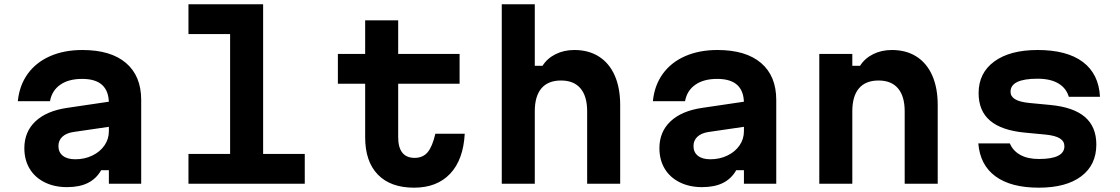

<svg xmlns="http://www.w3.org/2000/svg" viewBox="-20 -868 5290 907"><path d="M505 -270.5 326.5 -244.4Q293.1 -239.3 274.5 -222Q256 -204.6 256 -178.1Q256 -148.7 276.8 -132.2Q297.5 -115.6 335.9 -115.6Q379.7 -115.6 416.1 -133.2Q452.6 -150.7 473.5 -181Q494.3 -211.3 494.3 -247.8V-380Q494.3 -437.1 463.1 -466.2Q431.8 -495.3 368 -495.3Q303.9 -495.3 264.4 -467.5Q225 -439.8 216.2 -390H64.2Q71.5 -464.3 110.8 -518.9Q150.1 -573.5 216.4 -602.6Q282.7 -631.8 369.4 -631.8Q503.2 -631.8 575.1 -570.5Q647 -509.2 647 -395.9V0H494.3V-63.9H457.8Q435.3 -24 395.6 -4Q355.9 16 296.9 16Q236.5 16 190.6 -7Q144.6 -30 119.8 -71.4Q95 -112.9 95 -167.9Q95 -245.2 147.3 -294.6Q199.5 -344.1 297.1 -358.4L505 -389.1Z M1223 -848V-140.8H1419.7V0H870.3V-140.8H1067V-707.2H870.3V-848Z M1861 -613.1H2151.1V-472.3H1861V-219.7Q1861 -171.8 1880.4 -147Q1899.9 -122.2 1938.7 -122.2Q1977.8 -122.2 2000.2 -148.9Q2022.6 -175.6 2036.6 -236.3H2175.4Q2168.8 -113.3 2106.5 -47.4Q2044.2 18.6 1936 18.6Q1825 18.6 1765 -43.2Q1705 -105 1705 -219.7V-472.3H1576.1V-613.1H1705V-771.8H1861Z M2350.3 -848H2506.3V-557.3H2542.9Q2565.2 -592.5 2604.6 -612.1Q2643.9 -631.8 2693.2 -631.8Q2760.9 -631.8 2809.4 -600.8Q2858 -569.8 2883.9 -511.4Q2909.7 -452.9 2909.7 -372.1V0H2753.7V-342.1Q2753.7 -413.2 2722.3 -450.4Q2690.9 -487.7 2630.3 -487.7Q2569.2 -487.7 2537.7 -450.7Q2506.3 -413.8 2506.3 -342.1V0H2350.3Z M3505 -270.5 3326.5 -244.4Q3293.1 -239.3 3274.5 -222Q3256 -204.6 3256 -178.1Q3256 -148.7 3276.8 -132.2Q3297.5 -115.6 3335.9 -115.6Q3379.7 -115.6 3416.1 -133.2Q3452.6 -150.7 3473.5 -181Q3494.3 -211.3 3494.3 -247.8V-380Q3494.3 -437.1 3463.1 -466.2Q3431.8 -495.3 3368 -495.3Q3303.9 -495.3 3264.4 -467.5Q3225 -439.8 3216.2 -390H3064.2Q3071.5 -464.3 3110.8 -518.9Q3150.1 -573.5 3216.4 -602.6Q3282.7 -631.8 3369.4 -631.8Q3503.2 -631.8 3575.1 -570.5Q3647 -509.2 3647 -395.9V0H3494.3V-63.9H3457.8Q3435.3 -24 3395.6 -4Q3355.9 16 3296.9 16Q3236.5 16 3190.6 -7Q3144.6 -30 3119.8 -71.4Q3095 -112.9 3095 -167.9Q3095 -245.2 3147.3 -294.6Q3199.5 -344.1 3297.1 -358.4L3505 -389.1Z M3850.3 -613.1H4006.3V-557.3H4042.9Q4065.2 -592.5 4104.6 -612.1Q4143.9 -631.8 4193.2 -631.8Q4260.9 -631.8 4309.4 -600.8Q4358 -569.8 4383.9 -511.4Q4409.7 -452.9 4409.7 -372.1V0H4253.7V-342.1Q4253.7 -413.2 4222.3 -450.4Q4190.9 -487.7 4130.3 -487.7Q4069.2 -487.7 4037.7 -450.7Q4006.3 -413.8 4006.3 -342.1V0H3850.3Z M4887.9 -116.9Q4948.1 -116.9 4978.2 -132Q5008.2 -147.1 5008.2 -177.3Q5008.2 -200.6 4987 -214Q4965.7 -227.4 4920.5 -232.1L4821.4 -241.5Q4711.4 -251.9 4657.2 -298Q4602.9 -344.1 4602.9 -428Q4602.9 -523.2 4676.8 -577.5Q4750.8 -631.8 4882 -631.8Q5020.5 -631.8 5095.6 -575.1Q5170.7 -518.5 5176.3 -410.6H5029Q5017.3 -451.4 4979.9 -473.8Q4942.5 -496.2 4881.3 -496.2Q4817.8 -496.2 4785.7 -480.8Q4753.7 -465.4 4753.7 -434.6Q4753.7 -412.5 4774.9 -399.5Q4796.2 -386.4 4841.4 -381.7L4940.5 -372.3Q5051.1 -361.9 5105 -315.5Q5159 -269.1 5159 -185.2Q5159 -88.6 5087.5 -35Q5016.1 18.6 4887.3 18.6Q4755.7 18.6 4682.8 -34.9Q4609.8 -88.3 4601.5 -190.6H4750.5Q4764.9 -155.7 4799.8 -136.3Q4834.7 -116.9 4887.9 -116.9Z"/></svg>

Font: Martian Mono VF sWd Rg
Style: Regular
Weight: 400
Width: 6
Monospace: yes
Designer: Roman Shamin
Foundry: Evil Martians
Version: Version 1.100